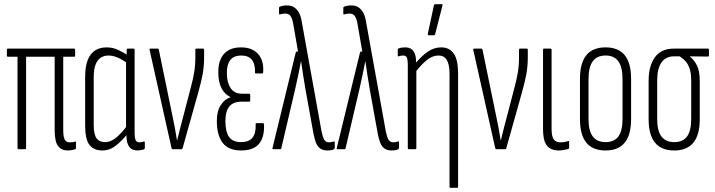

<svg xmlns="http://www.w3.org/2000/svg" viewBox="-20 -715 3426 920"><path d="M303 6Q275 6 258.5 -15Q242 -36 242 -92V-443H105V-6Q105 0 99 0H69Q64 0 64 -6V-443H18Q13 -443 13 -449V-476Q13 -482 18 -482H335Q340 -482 340 -476V-449Q340 -443 335 -443H283V-91Q283 -60 290 -46.5Q297 -33 313 -33Q320 -33 326.5 -33.5Q333 -34 338 -36Q344 -39 344 -33V-6Q344 -1 341 0Q335 2 325 4Q315 6 303 6Z M471 6Q429 6 408.5 -21Q388 -48 388 -114V-346Q388 -397 400.5 -428Q413 -459 436 -473.5Q459 -488 491 -488Q521 -488 548 -475Q575 -462 594 -449L591 -411Q567 -429 544 -439Q521 -449 499 -449Q480 -449 464 -439.5Q448 -430 438.5 -407Q429 -384 429 -344V-118Q429 -70 443 -52Q457 -34 483 -34Q512 -34 539 -57.5Q566 -81 592 -117L595 -78Q566 -42 536 -18Q506 6 471 6ZM638 6Q586 6 586 -66V-90L584 -94V-424L587 -439V-476Q587 -482 592 -482H620Q625 -482 625 -476V-77Q625 -54 630 -43.5Q635 -33 648 -33Q654 -33 659.5 -34Q665 -35 670 -37Q674 -38 674 -32V-6Q674 -1 669 1Q654 6 638 6Z M807 0Q804 0 802 -5L697 -475Q695 -482 701 -482H735Q740 -482 741 -477L805 -166Q812 -135 817.5 -104.5Q823 -74 828 -43H829Q837 -75 844.5 -105.5Q852 -136 861 -168L893 -291Q904 -331 910 -366Q916 -401 916 -441V-477Q916 -482 921 -482H953Q958 -482 958 -476V-440Q958 -394 950 -354Q942 -314 930 -272L855 -5Q854 0 849 0Z M1135 6Q1075 6 1047 -30.5Q1019 -67 1019 -136Q1019 -183 1038 -211.5Q1057 -240 1084 -249V-250Q1057 -263 1041.5 -292Q1026 -321 1026 -370Q1026 -427 1054 -457.5Q1082 -488 1135 -488Q1189 -488 1217 -456Q1245 -424 1241 -370Q1241 -363 1236 -363H1206Q1201 -363 1202 -369Q1204 -449 1136 -449Q1101 -449 1084 -428Q1067 -407 1067 -365Q1067 -320 1085 -293Q1103 -266 1139 -266H1174Q1179 -266 1179 -260V-234Q1179 -228 1174 -228H1138Q1098 -228 1079 -205Q1060 -182 1060 -135Q1060 -84 1077.5 -59Q1095 -34 1135 -34Q1172 -34 1189.5 -55Q1207 -76 1205 -120Q1204 -125 1210 -125H1239Q1244 -125 1245 -119Q1248 -59 1221.5 -26.5Q1195 6 1135 6Z M1548 6Q1528 6 1514.5 -3.5Q1501 -13 1494 -31Q1487 -49 1482 -75L1443 -291Q1437 -325 1432.5 -355.5Q1428 -386 1423 -420H1422Q1415 -385 1409 -355Q1403 -325 1395 -291L1328 -5Q1327 0 1323 0H1290Q1284 0 1286 -7L1397 -463Q1398 -468 1402 -468H1408L1385 -601Q1381 -625 1372.5 -637.5Q1364 -650 1347 -650Q1340 -650 1333.5 -649Q1327 -648 1322 -646Q1317 -645 1317 -650V-677Q1317 -682 1321 -683Q1336 -689 1355 -689Q1376 -689 1389.5 -680Q1403 -671 1412 -655Q1421 -639 1425 -616L1521 -84Q1526 -59 1533.5 -46Q1541 -33 1557 -33Q1567 -33 1579 -37Q1584 -39 1584 -33V-7Q1584 -2 1580 0Q1573 4 1564.5 5Q1556 6 1548 6Z M1856 6Q1836 6 1822.5 -3.5Q1809 -13 1802 -31Q1795 -49 1790 -75L1751 -291Q1745 -325 1740.5 -355.5Q1736 -386 1731 -420H1730Q1723 -385 1717 -355Q1711 -325 1703 -291L1636 -5Q1635 0 1631 0H1598Q1592 0 1594 -7L1705 -463Q1706 -468 1710 -468H1716L1693 -601Q1689 -625 1680.5 -637.5Q1672 -650 1655 -650Q1648 -650 1641.5 -649Q1635 -648 1630 -646Q1625 -645 1625 -650V-677Q1625 -682 1629 -683Q1644 -689 1663 -689Q1684 -689 1697.5 -680Q1711 -671 1720 -655Q1729 -639 1733 -616L1829 -84Q1834 -59 1841.5 -46Q1849 -33 1865 -33Q1875 -33 1887 -37Q1892 -39 1892 -33V-7Q1892 -2 1888 0Q1881 4 1872.5 5Q1864 6 1856 6Z M2139 185Q2134 185 2134 179V-360Q2134 -406 2121 -427.5Q2108 -449 2081 -449Q2052 -449 2025 -427Q1998 -405 1971 -370L1968 -408Q1998 -445 2028.5 -466.5Q2059 -488 2094 -488Q2133 -488 2154 -458.5Q2175 -429 2175 -364V179Q2175 185 2170 185ZM1940 0Q1934 0 1934 -6V-406Q1934 -429 1929.5 -439Q1925 -449 1912 -449Q1906 -449 1900.5 -448Q1895 -447 1890 -445Q1886 -444 1886 -449V-477Q1886 -481 1890 -483Q1898 -486 1906.5 -487Q1915 -488 1923 -488Q1949 -488 1961.5 -469.5Q1974 -451 1974 -417V-398L1975 -385V-6Q1975 0 1970 0ZM2034 -546Q2029 -546 2030 -553L2059 -689Q2060 -695 2066 -695H2096Q2103 -695 2100 -688L2065 -551Q2063 -546 2059 -546Z M2358 0Q2355 0 2353 -5L2248 -475Q2246 -482 2252 -482H2286Q2291 -482 2292 -477L2356 -166Q2363 -135 2368.5 -104.5Q2374 -74 2379 -43H2380Q2388 -75 2395.5 -105.5Q2403 -136 2412 -168L2444 -291Q2455 -331 2461 -366Q2467 -401 2467 -441V-477Q2467 -482 2472 -482H2504Q2509 -482 2509 -476V-440Q2509 -394 2501 -354Q2493 -314 2481 -272L2406 -5Q2405 0 2400 0Z M2657 6Q2631 6 2614 -5Q2597 -16 2589.5 -38.5Q2582 -61 2582 -98V-476Q2582 -482 2586 -482H2618Q2623 -482 2623 -476V-98Q2623 -61 2633.5 -47Q2644 -33 2664 -33Q2675 -33 2684.5 -34.5Q2694 -36 2702 -39Q2707 -41 2707 -35V-7Q2707 -3 2703 -1Q2694 1 2682 3.5Q2670 6 2657 6Z M2882 6Q2820 6 2789.5 -31.5Q2759 -69 2759 -144V-337Q2759 -413 2789.5 -450.5Q2820 -488 2882 -488Q2943 -488 2973.5 -450.5Q3004 -413 3004 -337V-144Q3004 -69 2973.5 -31.5Q2943 6 2882 6ZM2882 -34Q2923 -34 2943 -61Q2963 -88 2963 -145V-336Q2963 -393 2943 -421Q2923 -449 2882 -449Q2840 -449 2820 -421Q2800 -393 2800 -336V-145Q2800 -88 2820.5 -61Q2841 -34 2882 -34Z M3211 6Q3149 6 3118.5 -31.5Q3088 -69 3088 -144V-328Q3088 -399 3118 -440.5Q3148 -482 3208 -482H3372Q3377 -482 3377 -477V-449Q3377 -444 3372 -444L3286 -445V-444Q3305 -429 3319 -402.5Q3333 -376 3333 -326V-144Q3333 -69 3302.5 -31.5Q3272 6 3211 6ZM3211 -34Q3252 -34 3272 -61Q3292 -88 3292 -145V-329Q3292 -365 3284 -387.5Q3276 -410 3263 -423.5Q3250 -437 3237 -445H3209Q3170 -445 3149.5 -415.5Q3129 -386 3129 -330V-145Q3129 -88 3149.5 -61Q3170 -34 3211 -34Z"/></svg>

Font: Sofia Sans Extra Condensed Light
Style: Regular
Weight: 300
Designer: Botio Nikoltchev, Ani Petrova
Foundry: lettersoup
Version: Version 4.101